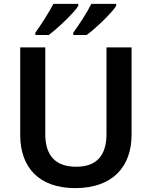

<svg xmlns="http://www.w3.org/2000/svg" viewBox="-20 -958 781 988"><path d="M578 -928V-938H450C428 -893 385 -828 357 -790V-778H426C474 -813 557 -893 578 -928ZM383 -928V-938H255C231 -893 190 -828 162 -790V-778H231C278 -813 362 -893 383 -928ZM657 -264V-714H528V-269C528 -163 482 -100 372 -100C266 -100 213 -157 213 -268V-714H84V-264C84 -95 182 10 367 10C563 10 657 -104 657 -264Z"/></svg>

Font: Noto Sans Lao SemiBold
Style: Regular
Weight: 600
Designer: Monotype Design Team
Foundry: Monotype Imaging Inc.
Version: Version 2.003